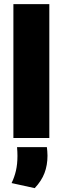

<svg xmlns="http://www.w3.org/2000/svg" viewBox="-20 -680 309 946"><path d="M46 0V-659.5H223V0ZM211 45Q212 54 213 65Q214 76 214 87Q214 134 199.2 172.8Q184.5 211.5 151 247L37 222Q51 193.5 58.5 161.2Q66 129 66 88.5Q66 77.5 65.5 67.2Q65 57 64 45Z"/></svg>

Font: Anek Latin ExtraBold
Style: Regular
Weight: 800
Designer: Yesha Goshar
Foundry: Ek Type
Version: Version 1.003